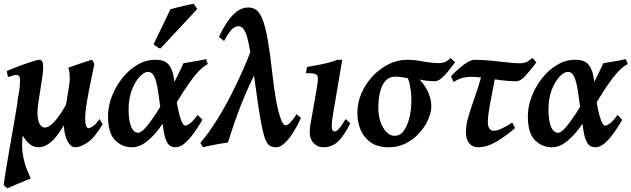

<svg xmlns="http://www.w3.org/2000/svg" viewBox="-24 -783 3443 1047"><path d="M535.6 -105Q491.7 -31.2 452.9 -5.6Q414.1 20 386.2 20Q367.2 20 353.3 1.2Q339.4 -17.6 331.8 -46.6Q324.2 -75.7 324.2 -106.4Q324.2 -131.8 329.1 -167Q334 -202.1 340.3 -239Q346.7 -275.9 351.6 -307.1Q356.4 -338.4 356.4 -356.4Q356.4 -372.1 354.7 -388.2Q353 -404.3 348.1 -413.6Q359.9 -418 385.5 -427Q411.1 -436 437.3 -444.8Q463.4 -453.6 477.1 -457Q481 -452.1 485.1 -445.6Q489.3 -439 490.7 -434.6Q486.3 -413.1 478 -373.8Q469.7 -334.5 460.9 -289.1Q452.1 -243.7 446.3 -203.1Q440.4 -162.6 440.4 -138.7Q440.4 -107.9 445.8 -95.9Q451.2 -84 458.5 -84Q467.8 -84 482.7 -94.2Q497.6 -104.5 518.6 -133.8ZM370.1 -276.9 366.2 -182.1Q324.2 -87.9 278.8 -33.9Q233.4 20 186 20Q153.8 20 127.2 -6.8Q100.6 -33.7 84.7 -79.1Q68.8 -124.5 68.8 -180.2Q68.8 -223.6 76.9 -264.9Q85 -306.2 85 -341.8Q85 -364.3 79.3 -369.4Q73.7 -374.5 65.9 -374.5Q59.6 -374.5 48.6 -371.6Q37.6 -368.7 28.6 -365.7Q19.5 -362.8 19.5 -362.8L12.7 -395.5Q33.2 -404.8 60.8 -415.5Q88.4 -426.3 115.2 -435.5Q142.1 -444.8 162.1 -450.9Q182.1 -457 188.5 -457Q201.7 -457 206.5 -447.8Q211.4 -438.5 211.4 -416Q211.4 -394.5 206.5 -361.1Q201.7 -327.6 195.6 -290.8Q189.5 -253.9 184.8 -221.4Q180.2 -189 180.2 -169.4Q180.2 -128.9 191.7 -108.2Q203.1 -87.4 220.7 -87.4Q235.4 -87.4 256.1 -103.8Q276.9 -120.1 304.9 -161.1Q333 -202.1 370.1 -276.9ZM126.5 -215.8Q120.6 -186.5 116.9 -163.3Q113.3 -140.1 109.9 -114.3Q106.4 -88.4 100.6 -50.8Q91.8 16.1 101.8 67.1Q111.8 118.2 126 149.9Q140.1 181.6 143.6 190.4Q136.2 193.4 118.2 200.7Q100.1 208 78.6 217Q57.1 226.1 39.6 233.6Q22 241.2 16.1 244.1L-3.9 226.1Q1 187 10 133.1Q19 79.1 29.5 19.3Q40 -40.5 50.3 -99.1Q60.5 -157.7 68.8 -207.8Q77.1 -257.8 81.1 -291Q81.1 -291 92.5 -277.6Q104 -264.2 115.2 -246.3Q126.5 -228.5 126.5 -215.8Z M1109.4 -434.1Q1074.7 -415 1041.7 -374.8Q1008.8 -334.5 976.3 -283.2Q943.8 -231.9 910.6 -179Q877.4 -126 843 -80.8Q808.6 -35.6 772 -7.8Q735.4 20 695.8 20Q641.6 20 603.3 -18.8Q564.9 -57.6 564.9 -148.9Q564.9 -201.7 585.4 -255.9Q606 -310.1 641.8 -355.7Q677.7 -401.4 724.4 -429.2Q771 -457 823.2 -457Q873 -457 894.5 -432.1Q916 -407.2 922.9 -363.8Q929.7 -320.3 935.1 -264.2Q938.5 -230 946.3 -191.2Q954.1 -152.3 964.6 -125.2Q975.1 -98.1 985.8 -98.1Q998.5 -98.1 1017.6 -114.5Q1036.6 -130.9 1052.7 -155.8Q1059.1 -151.9 1067.6 -142.8Q1076.2 -133.8 1079.6 -129.9Q1067.4 -108.4 1050.5 -82.5Q1033.7 -56.6 1014.4 -33.2Q995.1 -9.8 974.6 5.1Q954.1 20 934.1 20Q903.3 20 888.9 -3.7Q874.5 -27.3 867.4 -74.5Q860.4 -121.6 851.1 -191.9Q844.2 -243.7 837.4 -289.1Q830.6 -334.5 818.4 -362.8Q806.2 -391.1 782.2 -391.1Q763.2 -391.1 738.5 -365.7Q713.9 -340.3 695.6 -293.9Q677.2 -247.6 677.2 -185.1Q677.2 -127.4 690.7 -93.3Q704.1 -59.1 730.5 -59.1Q745.6 -59.1 771 -88.1Q796.4 -117.2 826.2 -162.8Q856 -208.5 885.5 -260.7Q915 -313 939 -360.1Q962.9 -407.2 976.1 -438Q990.2 -440.9 1013.4 -444.6Q1036.6 -448.2 1060.1 -452.4Q1083.5 -456.5 1098.6 -460.9Q1101.6 -456.1 1104.7 -446.8Q1107.9 -437.5 1109.4 -434.1ZM1051.8 -733.9 850.6 -518.1Q832 -523.9 813.5 -541.5L905.3 -732.4Q916 -735.8 941.4 -742.2Q966.8 -748.5 992.7 -754.4Q1018.6 -760.3 1031.2 -762.7Z M1617.2 -139.6Q1598.1 -97.2 1575 -60.8Q1551.8 -24.4 1527.8 -2.2Q1503.9 20 1482.9 20Q1463.9 20 1450.4 13.4Q1437 6.8 1426.8 -14.4Q1416.5 -35.6 1406.7 -79.6Q1397 -123.5 1385.7 -197.3Q1374.5 -271 1359.4 -383.3Q1340.8 -516.6 1324.2 -578.4Q1307.6 -640.1 1276.9 -640.1Q1253.4 -640.1 1233.2 -615Q1212.9 -589.8 1198.2 -559.1L1169.9 -581.5Q1189.9 -625 1214.1 -661.4Q1238.3 -697.8 1267.1 -720Q1295.9 -742.2 1330.1 -742.2Q1355.5 -742.2 1374.5 -728Q1393.6 -713.9 1408.4 -675.5Q1423.3 -637.2 1436 -565.7Q1448.7 -494.1 1461.4 -378.9Q1469.2 -306.6 1480.5 -242.9Q1491.7 -179.2 1505.4 -139.4Q1519 -99.6 1534.7 -99.6Q1545.4 -99.6 1562.5 -118.9Q1579.6 -138.2 1593.8 -160.6ZM1387.7 -422.9Q1336.4 -325.7 1296.6 -226.8Q1256.8 -127.9 1219.2 -6.3Q1210 -4.9 1191.2 -1.7Q1172.4 1.5 1150.6 5.4Q1128.9 9.3 1110.4 13.2Q1091.8 17.1 1083 20L1068.4 -3.4Q1116.2 -60.5 1158.7 -128.7Q1201.2 -196.8 1237.1 -267.3Q1272.9 -337.9 1301.5 -403.1Q1330.1 -468.3 1349.6 -520Q1354 -515.1 1360.1 -501.2Q1366.2 -487.3 1372.6 -470.5Q1378.9 -453.6 1383.1 -440.2Q1387.2 -426.8 1387.7 -422.9Z M1885.7 -110.8Q1853 -43.5 1819.8 -11.7Q1786.6 20 1738.8 20Q1704.1 20 1680.7 -9Q1657.2 -38.1 1668.9 -104L1703.6 -302.2Q1710 -340.3 1709.5 -357.7Q1709 -375 1694.6 -379.6Q1680.2 -384.3 1644.5 -384.3L1649.9 -418Q1670.4 -421.4 1701.4 -427Q1732.4 -432.6 1763.7 -440.2Q1794.9 -447.8 1816.4 -457H1842.3L1792.5 -163.1Q1785.2 -118.7 1784.9 -98.9Q1784.7 -79.1 1788.8 -73.5Q1793 -67.9 1798.8 -66.4Q1808.1 -63.5 1822.3 -78.6Q1836.4 -93.8 1860.8 -133.8Z M2457.5 -443.4Q2441.4 -422.4 2422.9 -398.2Q2404.3 -374 2384.3 -356.9Q2364.3 -339.8 2344.7 -339.8Q2332 -339.8 2309.1 -342Q2286.1 -344.2 2264.2 -349.6Q2304.2 -306.6 2319.8 -256.1Q2335.4 -205.6 2321.3 -161.1Q2314.9 -135.7 2297.1 -104.7Q2279.3 -73.7 2250.5 -45.2Q2221.7 -16.6 2182.6 1.7Q2143.6 20 2094.7 20Q2038.1 20 2000.5 -4.6Q1962.9 -29.3 1943.8 -72Q1924.8 -114.7 1924.8 -168Q1924.8 -223.1 1947.3 -274.9Q1969.7 -326.7 2008.3 -367.7Q2046.9 -408.7 2095.2 -432.9Q2143.6 -457 2195.3 -457Q2234.9 -457 2282.5 -448Q2330.1 -439 2368.2 -439Q2393.6 -439 2407.2 -447Q2420.9 -455.1 2433.6 -466.3ZM2207.5 -137.2Q2218.8 -180.7 2219.2 -225.8Q2219.7 -271 2213.6 -306.4Q2207.5 -341.8 2199.2 -356.9Q2183.1 -359.9 2161.4 -362.8Q2139.6 -365.7 2130.4 -365.2Q2097.7 -364.7 2077.6 -341.8Q2057.6 -318.8 2048.3 -280.5Q2039.1 -242.2 2039.1 -194.8Q2039.1 -151.4 2051.5 -116.9Q2064 -82.5 2084 -62.5Q2104 -42.5 2126.5 -42.5Q2159.2 -42.5 2178 -69.8Q2196.8 -97.2 2207.5 -137.2Z M2900.9 -442.4Q2870.1 -402.3 2842.5 -371.1Q2814.9 -339.8 2790.5 -339.8Q2753.4 -339.8 2706.1 -345.9Q2658.7 -352.1 2615.7 -358.2Q2572.8 -364.3 2548.3 -364.3Q2523.9 -364.3 2502 -359.4Q2480 -354.5 2449.2 -335.9L2435.5 -367.2Q2452.6 -385.7 2475.8 -406.7Q2499 -427.7 2522.7 -442.4Q2546.4 -457 2565.9 -457Q2604.5 -457 2651.1 -452.4Q2697.8 -447.8 2740 -442.9Q2782.2 -438 2808.1 -438Q2835.9 -438 2851.6 -447Q2867.2 -456.1 2879.9 -467.3ZM2784.7 -84.5Q2731.4 -38.6 2680.9 -9.3Q2630.4 20 2582 20Q2552.7 20 2534.7 -1.5Q2516.6 -22.9 2516.6 -62Q2516.6 -105.5 2534.4 -161.4Q2552.2 -217.3 2575 -282.5Q2597.7 -347.7 2612.3 -418L2686.5 -415Q2666 -309.1 2651.1 -231.2Q2636.2 -153.3 2636.2 -117.7Q2636.2 -93.3 2645.3 -81.5Q2654.3 -69.8 2668 -69.8Q2701.2 -69.8 2769.5 -114.7Z M3398.9 -434.1Q3364.3 -415 3331.3 -374.8Q3298.3 -334.5 3265.9 -283.2Q3233.4 -231.9 3200.2 -179Q3167 -126 3132.6 -80.8Q3098.1 -35.6 3061.5 -7.8Q3024.9 20 2985.4 20Q2931.2 20 2892.8 -18.8Q2854.5 -57.6 2854.5 -148.9Q2854.5 -201.7 2875 -255.9Q2895.5 -310.1 2931.4 -355.7Q2967.3 -401.4 3013.9 -429.2Q3060.5 -457 3112.8 -457Q3162.6 -457 3184.1 -432.1Q3205.6 -407.2 3212.4 -363.8Q3219.2 -320.3 3224.6 -264.2Q3228 -230 3235.8 -191.2Q3243.7 -152.3 3254.2 -125.2Q3264.6 -98.1 3275.4 -98.1Q3288.1 -98.1 3307.1 -114.5Q3326.2 -130.9 3342.3 -155.8Q3348.6 -151.9 3357.2 -142.8Q3365.7 -133.8 3369.1 -129.9Q3356.9 -108.4 3340.1 -82.5Q3323.2 -56.6 3304 -33.2Q3284.7 -9.8 3264.2 5.1Q3243.7 20 3223.6 20Q3192.9 20 3178.5 -3.7Q3164.1 -27.3 3157 -74.5Q3149.9 -121.6 3140.6 -191.9Q3133.8 -243.7 3127 -289.1Q3120.1 -334.5 3107.9 -362.8Q3095.7 -391.1 3071.8 -391.1Q3052.7 -391.1 3028.1 -365.7Q3003.4 -340.3 2985.1 -293.9Q2966.8 -247.6 2966.8 -185.1Q2966.8 -127.4 2980.2 -93.3Q2993.7 -59.1 3020 -59.1Q3035.2 -59.1 3060.5 -88.1Q3085.9 -117.2 3115.7 -162.8Q3145.5 -208.5 3175 -260.7Q3204.6 -313 3228.5 -360.1Q3252.4 -407.2 3265.6 -438Q3279.8 -440.9 3303 -444.6Q3326.2 -448.2 3349.6 -452.4Q3373 -456.5 3388.2 -460.9Q3391.1 -456.1 3394.3 -446.8Q3397.5 -437.5 3398.9 -434.1Z"/></svg>

Font: Gentium Plus
Style: Bold Italic
Weight: 700
Italic angle: -8°
Designer: Victor Gaultney, Annie Olsen, Iska Routamaa, Becca Hirsbrunner
Foundry: SIL International
Version: Version 6.101